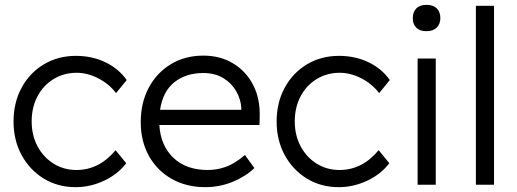

<svg xmlns="http://www.w3.org/2000/svg" viewBox="-20 -764 2138 794"><path d="M293 10Q219 10 161 -25.5Q103 -61 69.5 -122.5Q36 -184 36 -262Q36 -340 69.5 -401.5Q103 -463 161.5 -498Q220 -533 294 -533Q361 -533 416 -506.5Q471 -480 504 -433L460 -379Q431 -417 386.5 -440Q342 -463 297 -463Q244 -463 201.5 -437Q159 -411 135 -365.5Q111 -320 111 -262Q111 -204 135.5 -158.5Q160 -113 202 -87Q244 -61 296 -61Q390 -61 458 -143L502 -89Q468 -44 411 -17Q354 10 293 10Z M829 10Q751 10 690.5 -24Q630 -58 596 -119Q562 -180 562 -259Q562 -339 595 -401Q628 -463 686.5 -498.5Q745 -534 821 -534Q891 -534 944.5 -501.5Q998 -469 1027 -412.5Q1056 -356 1054 -282L1053 -247H639Q644 -162 697 -111.5Q750 -61 839 -61Q876 -61 912.5 -73.5Q949 -86 993 -123L1032 -69Q997 -35 943 -12.5Q889 10 829 10ZM821 -462Q748 -462 700.5 -423.5Q653 -385 642 -310H978V-317Q976 -353 957 -386.5Q938 -420 903.5 -441Q869 -462 821 -462Z M1381 10Q1307 10 1249 -25.5Q1191 -61 1157.5 -122.5Q1124 -184 1124 -262Q1124 -340 1157.5 -401.5Q1191 -463 1249.5 -498Q1308 -533 1382 -533Q1449 -533 1504 -506.5Q1559 -480 1592 -433L1548 -379Q1519 -417 1474.5 -440Q1430 -463 1385 -463Q1332 -463 1289.5 -437Q1247 -411 1223 -365.5Q1199 -320 1199 -262Q1199 -204 1223.5 -158.5Q1248 -113 1290 -87Q1332 -61 1384 -61Q1478 -61 1546 -143L1590 -89Q1556 -44 1499 -17Q1442 10 1381 10Z M1744 -635Q1716 -635 1701.5 -649.5Q1687 -664 1687 -689Q1687 -714 1701.5 -729Q1716 -744 1744 -744Q1771 -744 1786 -729.5Q1801 -715 1801 -689Q1801 -665 1786 -650Q1771 -635 1744 -635ZM1707 0V-522H1782V0Z M1948 0V-740H2023V0Z"/></svg>

Font: Lexend Light
Style: Regular
Weight: 300
Designer: Bonnie Shaver-Troup, Thomas Jockin
Foundry: Lexend
Version: Version 1.007; ttfautohint (v1.8.3)